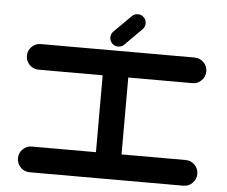

<svg xmlns="http://www.w3.org/2000/svg" viewBox="-60 -988 1253 1058"><g transform="rotate(5 567.0 -459.5)"><path d="M992.2 -142.1Q1021.5 -142.1 1042.2 -121.3Q1063 -100.6 1063 -71.3Q1063 -42 1042.2 -21Q1021.5 0 992.2 0H141.6Q112.3 0 91.6 -21Q70.8 -42 70.8 -71.3Q70.8 -100.6 91.6 -121.3Q112.3 -142.1 141.6 -142.1H496.1V-567.4H141.6Q112.3 -567.4 91.6 -588.1Q70.8 -608.9 70.8 -638.2Q70.8 -667.5 91.6 -688.2Q112.3 -709 141.6 -709H992.2Q1021.5 -709 1042.2 -688.2Q1063 -667.5 1063 -638.2Q1063 -608.9 1042.2 -588.1Q1021.5 -567.4 992.2 -567.4H637.7V-142.1ZM566.9 -732.4Q547.4 -732.4 533.7 -746.1Q520 -759.8 520 -779.3Q520 -798.8 533.7 -812.5L627.4 -905.8Q641.1 -919.4 660.2 -919.4Q679.7 -919.4 693.4 -905.8Q707 -892.1 707 -873Q707 -853.5 693.4 -839.8L600.1 -746.1Q586.4 -732.4 566.9 -732.4Z"/></g></svg>

Font: Robtronika
Style: Regular
Weight: 400
Designer: GGBot
Version: 1.00